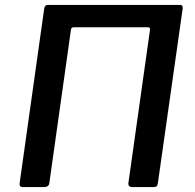

<svg xmlns="http://www.w3.org/2000/svg" viewBox="-20 -762 794 782"><path d="M582 -651H281Q270 -651 269 -641L181 -17Q179 0 159 0H75Q65 0 62 -4Q59 -8 60 -16L160 -727Q162 -742 175 -742H713Q726 -742 724 -727L623 -16Q622 -8 618.5 -4Q615 0 605 0H520Q501 0 503 -17L591 -641Q592 -651 582 -651Z"/></svg>

Font: Libre Franklin Medium
Style: Italic
Weight: 500
Italic angle: -8°
Designer: Pablo Impallari, Rodrigo Fuenzalida, Nhung Nguyen
Foundry: Impallari Type
Version: Version 3.000